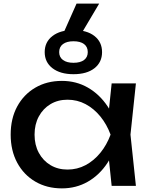

<svg xmlns="http://www.w3.org/2000/svg" viewBox="-20 -1027 827 1061"><path d="M403 -1007H528L432 -845H331ZM597 0 575 -210 601 -283 575 -355 597 -566H731L701 -283L731 0ZM637 -283Q618 -194 574 -127Q530 -60 465.5 -23Q401 14 322 14Q239 14 175 -23.5Q111 -61 75 -128Q39 -195 39 -283Q39 -372 75 -438.5Q111 -505 175 -542.5Q239 -580 322 -580Q401 -580 465.5 -543Q530 -506 574.5 -439.5Q619 -373 637 -283ZM171 -283Q171 -226 194.5 -182.5Q218 -139 259 -114.5Q300 -90 353 -90Q407 -90 453 -114.5Q499 -139 534.5 -182.5Q570 -226 591 -283Q570 -340 534.5 -383.5Q499 -427 453 -451.5Q407 -476 353 -476Q300 -476 259 -451.5Q218 -427 194.5 -383.5Q171 -340 171 -283ZM386 -617Q313 -617 270 -650Q227 -683 227 -739Q227 -795 270 -828Q313 -861 386 -861Q460 -861 502 -828Q544 -795 544 -739Q544 -683 502 -650Q460 -617 386 -617ZM386 -680Q424 -680 444.5 -695.5Q465 -711 465 -739Q465 -768 444.5 -783.5Q424 -799 386 -799Q349 -799 328 -783.5Q307 -768 307 -739Q307 -711 328 -695.5Q349 -680 386 -680Z"/></svg>

Font: Unbounded
Style: Regular
Weight: 400
Designer: Luke Prowse, Jean-Baptiste Morizot, Fátima Lázaro, Florian Runge
Foundry: NaN
Version: Version 1.701;gftools[0.9.28.dev5+ged2979d]